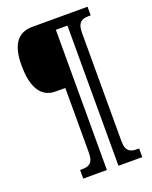

<svg xmlns="http://www.w3.org/2000/svg" viewBox="-159 -847 830 1045"><g transform="rotate(-20 256.0 -324.5)"><path d="M138 111H275V-701H342V111H480V61H469C433 61 403 53 403 -10V-638C403 -701 433 -710 469 -710H480V-760H160C66 -760 33 -689 33 -582C33 -478 62 -386 158 -386H215V-10C215 53 185 61 148 61H138Z"/></g></svg>

Font: Noto Serif Myanmar ExtraCondensed
Style: Bold
Weight: 700
Width: 2
Designer: Ben Mitchell and the Monotype Design Team
Foundry: Monotype Imaging Inc.
Version: Version 2.106